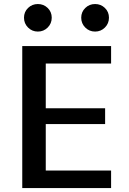

<svg xmlns="http://www.w3.org/2000/svg" viewBox="-20 -953 653 973"><path d="M211.9 -630.9V-404.3H512.7V-324.2H211.9V-88.9H543V0H92.8V-719.7H543V-630.9ZM532.2 -863.3Q532.2 -834 511.7 -813.5Q491.2 -793 461.9 -793Q432.6 -793 412.1 -813.5Q391.6 -834 391.6 -863.3Q391.6 -892.6 412.1 -912.6Q432.6 -932.6 461.9 -932.6Q491.2 -932.6 511.7 -912.6Q532.2 -892.6 532.2 -863.3ZM242.2 -863.3Q242.2 -834 221.7 -813.5Q201.2 -793 171.9 -793Q142.6 -793 122.1 -813.5Q101.6 -834 101.6 -863.3Q101.6 -892.6 122.1 -912.6Q142.6 -932.6 171.9 -932.6Q201.2 -932.6 221.7 -912.6Q242.2 -892.6 242.2 -863.3Z"/></svg>

Font: Allerta
Style: Regular
Weight: 400
Designer: Matt McInerney
Foundry: Matt McInerney
Version: Version 1.0